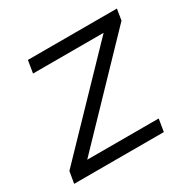

<svg xmlns="http://www.w3.org/2000/svg" viewBox="-119 -618 735 736"><g transform="rotate(-30 248.5 -250.0)"><path d="M64 -20 17 -52 432 -483 478 -451ZM8 0 17 -52 60 -55H414L405 0ZM83 -445 92 -500H486L478 -451L435 -445Z"/></g></svg>

Font: Figtree Light Light
Style: Italic
Weight: 300
Italic angle: -9.5°
Version: Version 2.000